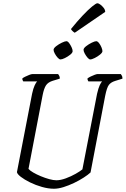

<svg xmlns="http://www.w3.org/2000/svg" viewBox="-20 -1159 772 1179"><path d="M311 0Q277 0 238 -11Q199 -22 164.5 -39Q130 -56 108 -73Q86 -90 84 -102L177 -583Q184 -616 193 -635Q202 -654 208 -659H123Q122 -661 119.5 -665.5Q117 -670 117 -677Q122 -682 134.5 -688Q147 -694 159.5 -699Q172 -704 178 -704H337Q339 -701 343.5 -694Q348 -687 347 -676L304 -663Q275 -654 262.5 -635Q250 -616 242 -576L155 -122Q163 -112 183.5 -100Q204 -88 230.5 -77Q257 -66 282.5 -59Q308 -52 326 -52Q352 -52 384.5 -64Q417 -76 445 -92Q473 -108 486 -119L576 -583Q584 -618 592.5 -636Q601 -654 607 -659H523Q522 -661 519.5 -665.5Q517 -670 517 -677Q524 -683 536.5 -689Q549 -695 561 -699.5Q573 -704 577 -704H722Q724 -700 728 -694.5Q732 -689 732 -676L687 -662Q661 -654 648.5 -637.5Q636 -621 626 -571L536 -100Q521 -86 494 -68.5Q467 -51 434.5 -35.5Q402 -20 370 -10Q338 0 311 0ZM351 -794Q344 -794 334 -805Q324 -816 316.5 -830Q309 -844 309 -853Q309 -863 325 -875.5Q341 -888 360 -897Q379 -906 388 -906Q396 -906 404.5 -894.5Q413 -883 419.5 -869Q426 -855 426 -845Q426 -835 411 -823Q396 -811 378.5 -802.5Q361 -794 351 -794ZM534 -794Q527 -794 517.5 -805Q508 -816 500.5 -830Q493 -844 493 -853Q493 -863 509 -875.5Q525 -888 543.5 -897Q562 -906 571 -906Q579 -906 588 -894.5Q597 -883 603 -868.5Q609 -854 609 -845Q609 -836 594.5 -824Q580 -812 562 -803Q544 -794 534 -794ZM439 -958Q433 -961 425 -968.5Q417 -976 416 -981Q454 -1028 487.5 -1063.5Q521 -1099 545.5 -1119Q570 -1139 578 -1139Q585 -1139 596 -1131Q607 -1123 616.5 -1111Q626 -1099 626 -1086Z"/></svg>

Font: Texturina Thin
Style: Italic
Weight: 100
Italic angle: -11°
Designer: Guillermo Torres Carreño
Foundry: Omnibus-Type
Version: Version 1.002; ttfautohint (v1.8.3)